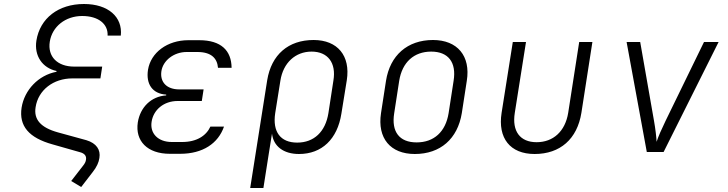

<svg xmlns="http://www.w3.org/2000/svg" viewBox="-20 -760 3640 960"><path d="M391 -680C472 -680 521 -640 518 -582H584C594 -675 521 -740 400 -740C272 -740 180 -669 162 -557C150 -481 192 -420 263 -405L262 -401C172 -384 102 -310 88 -222C74 -130 124 -71 243 -38L380 1C403 7 413 20 410 38C409 48 404 58 395 69L336 145L386 175L443 101C463 76 474 52 477 30C484 -11 462 -44 412 -59L270 -98C183 -122 148 -163 158 -224C171 -310 247 -368 342 -368H482L491 -427H351C267 -427 217 -477 229 -552C241 -627 307 -680 391 -680Z M881 9C994 9 1071 -43 1100 -127H1032C1011 -81 963 -50 891 -50H839C770 -50 729 -93 738 -151C747 -211 799 -255 868 -255H989L998 -313H876C813 -313 779 -350 787 -404C795 -458 850 -500 913 -500H967C1036 -500 1066 -469 1070 -421H1138C1137 -507 1086 -559 976 -559H922C816 -559 734 -497 720 -411C709 -340 742 -291 811 -287V-283C735 -278 681 -223 669 -148C655 -55 717 9 829 9Z M1231 180H1297L1324 8L1340 -92C1347 -29 1397 10 1475 10C1589 10 1667 -64 1687 -192L1714 -359C1733 -481 1668 -560 1548 -560C1422 -560 1337 -487 1316 -359ZM1466 -47C1382 -47 1342 -101 1356 -194L1382 -357C1396 -446 1457 -502 1538 -502C1619 -502 1662 -446 1647 -357L1622 -194C1607 -101 1550 -47 1466 -47Z M2054 10C2182 10 2268 -66 2289 -194L2314 -356C2334 -480 2267 -560 2145 -560C2017 -560 1930 -483 1910 -356L1885 -194C1866 -69 1932 10 2054 10ZM2063 -48C1977 -48 1936 -101 1951 -194L1976 -356C1991 -449 2050 -502 2136 -502C2221 -502 2263 -449 2248 -356L2223 -194C2208 -101 2150 -48 2063 -48Z M2653 10C2781 10 2866 -65 2887 -196L2942 -550H2876L2821 -196C2806 -103 2746 -49 2663 -49C2581 -49 2539 -103 2554 -196L2610 -550H2544L2488 -196C2468 -69 2531 10 2653 10Z M3214 0H3298L3573 -550H3500L3308 -156C3289 -117 3270 -74 3263 -51C3262 -74 3257 -117 3250 -156L3181 -550H3113Z"/></svg>

Font: JetBrains Mono ExtraLight
Style: Italic
Weight: 240
Italic angle: -9°
Monospace: yes
Designer: Philipp Nurullin, Konstantin Bulenkov
Foundry: JetBrains
Version: Version 2.305